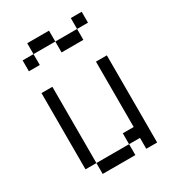

<svg xmlns="http://www.w3.org/2000/svg" viewBox="-181 -852 863 954"><g transform="rotate(-30 250.0 -375.0)"><path d="M437.5 -687.5V-750H375V-687.5H250V-625H375V-687.5ZM125 -62.5V0H312.5V-62.5ZM125 -62.5V-500H62.5V-62.5ZM375 -62.5V0H437.5Q437.5 0 437.5 -500H375Q375 -500 375 -125H312.5V-62.5ZM125 -687.5H62.5V-625H125ZM125 -687.5H250V-750H125Z"/></g></svg>

Font: CalcUnifontExMono
Style: Regular
Weight: 500
Version: Version 15.0.06